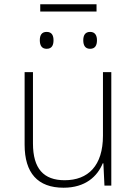

<svg xmlns="http://www.w3.org/2000/svg" viewBox="-20 -867 640 897"><path d="M168 -813H431V-847H168ZM401 -639C425 -639 433 -656 433 -679C433 -700 425 -718 401 -718C378 -718 369 -702 369 -679C369 -655 378 -639 401 -639ZM198 -639C223 -639 230 -657 230 -679C230 -700 223 -718 198 -718C175 -718 166 -703 166 -679C166 -655 175 -639 198 -639ZM277 10C379 10 435 -43 460 -104H463L468 0H500V-530H461V-233C461 -93 392 -25 282 -25C184 -25 134 -79 134 -197V-530H95V-191C95 -59 156 10 277 10Z"/></svg>

Font: Noto Sans Mono ExtraLight
Style: Regular
Weight: 200
Designer: Monotype Design Team
Foundry: Monotype Imaging Inc.
Version: Version 2.014